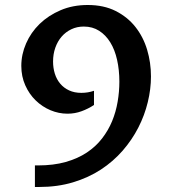

<svg xmlns="http://www.w3.org/2000/svg" viewBox="-20 -745 687 765"><path d="M354.5 -326.7Q331.5 -311.5 304.9 -301.8Q278.3 -292 249 -292Q213.9 -292 180.9 -305.9Q147.9 -319.8 122.1 -345Q96.2 -370.1 80.6 -405.3Q64.9 -440.4 64.9 -482.4Q64.9 -528.3 84 -572Q103 -615.7 137.9 -649.7Q172.9 -683.6 221.4 -704.3Q270 -725.1 329.6 -725.1Q393.6 -725.1 440.9 -701.2Q488.3 -677.2 519.5 -637.7Q550.8 -598.1 566.2 -546.9Q581.5 -495.6 581.5 -440.4Q581.5 -390.1 568.8 -337.9Q556.2 -285.6 531.2 -236.8Q506.3 -188 468.8 -144.8Q431.2 -101.6 381.8 -69.3Q332.5 -37.1 271 -18.6Q209.5 0 136.2 0H119.1V-85.9H131.3Q193.4 -85.9 241.7 -99.6Q290 -113.3 325.9 -137.2Q361.8 -161.1 386.7 -193.4Q411.6 -225.6 426.8 -262.5Q441.9 -299.3 448.7 -339.6Q455.6 -379.9 455.6 -419.4Q455.6 -466.3 446.5 -506.6Q437.5 -546.9 419.4 -576.2Q401.4 -605.5 375 -622.3Q348.6 -639.2 314 -639.2Q286.6 -639.2 264.2 -628.4Q241.7 -617.7 225.6 -599.1Q209.5 -580.6 200.4 -554.9Q191.4 -529.3 191.4 -500Q191.4 -474.1 198.5 -451.4Q205.6 -428.7 220 -411.6Q234.4 -394.5 255.4 -384.8Q276.4 -375 304.2 -375Q330.6 -375 354.5 -383.3Z"/></svg>

Font: Proza Libre
Style: Medium
Weight: 500
Designer: Jasper de Waard
Foundry: Jasper de Waard
Version: Version 1.000; ttfautohint (v1.4.1.8-43bc)